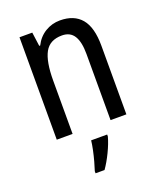

<svg xmlns="http://www.w3.org/2000/svg" viewBox="-142 -636 788 946"><g transform="rotate(-20 252.5 -163.0)"><path d="M286 -547Q360 -547 398 -501.5Q436 -456 436 -360V0H353V-347Q353 -410 333 -442Q313 -474 270 -474Q206 -474 180 -426.5Q154 -379 154 -279V0H71V-537H138L148 -464H153Q173 -504 208.5 -525.5Q244 -547 286 -547ZM313 71Q304 105 283.5 147.5Q263 190 241 221H194V210Q200 192 207.5 165Q215 138 221 109.5Q227 81 229 61H313Z"/></g></svg>

Font: Noto Sans Myanmar Condensed
Style: Regular
Weight: 400
Width: 3
Designer: Monotype Design Team
Foundry: Monotype Imaging Inc.
Version: Version 2.107; ttfautohint (v1.8.4.7-5d5b)